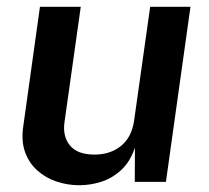

<svg xmlns="http://www.w3.org/2000/svg" viewBox="-20 -537 616 567"><path d="M214.5 10Q178.5 10 146 -1.2Q113.5 -12.5 89.5 -34.2Q65.5 -56 54 -88Q42.5 -120 48.5 -162.5L98 -517H218.5L170.5 -176.5Q164.5 -134.5 186.5 -107.5Q208.5 -80.5 259 -80.5Q306 -80.5 337.5 -106.2Q369 -132 376 -180.5L423.5 -517H542.5L470 0H378L378.5 -101Q364 -58.5 337.2 -34.2Q310.5 -10 278.5 0Q246.5 10 214.5 10Z"/></svg>

Font: Public Sans Thin SemiBold
Style: Italic
Weight: 600
Italic angle: -8°
Version: Version 2.001